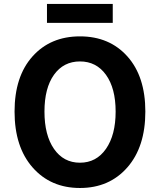

<svg xmlns="http://www.w3.org/2000/svg" viewBox="-20 -938 810 972"><path d="M53.7 -373Q53.7 -550.8 144.5 -652.3Q235.4 -753.9 384.8 -753.9Q534.2 -753.9 625 -652.3Q715.8 -550.8 715.8 -373Q715.8 -194.3 624.5 -90.3Q533.2 13.7 384.8 13.7Q236.3 13.7 145 -90.3Q53.7 -194.3 53.7 -373ZM253.4 -184.1Q301.8 -114.3 384.8 -114.3Q467.8 -114.3 516.6 -184.6Q565.4 -254.9 565.4 -373Q565.4 -491.2 516.6 -559.1Q467.8 -627 384.8 -627Q301.8 -627 253.4 -559.6Q205.1 -492.2 205.1 -373Q205.1 -253.9 253.4 -184.1ZM217.8 -822.3V-918H550.8V-822.3Z"/></svg>

Font: Nasu
Style: Bold
Weight: 700
Designer: Ryoko NISHIZUKA (kana &amp; ideographs); Paul D. Hunt (Latin, Greek &amp; Cyrillic); Wenlong ZHANG (bopomofo); Sandoll C
Version: Version 2014.1215